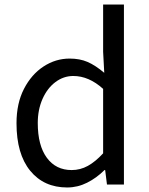

<svg xmlns="http://www.w3.org/2000/svg" viewBox="-20 -816 660 849"><path d="M53 -271Q53 -359 86 -423Q119 -487 172.5 -522Q226 -557 288 -557Q333 -557 367.5 -542Q402 -527 441 -494L436 -587V-796H528V0H453L445 -64H442Q407 -29 365 -8Q323 13 277 13Q174 13 113.5 -61Q53 -135 53 -271ZM436 -138V-423Q373 -480 304 -480Q261 -480 225 -453Q189 -426 168 -378.5Q147 -331 147 -272Q147 -173 187 -118.5Q227 -64 297 -64Q335 -64 368.5 -82.5Q402 -101 436 -138Z"/></svg>

Font: Merged Yaku Han JP
Style: Regular
Weight: 400
Designer: Ryoko NISHIZUKA 西塚涼子 (kana, bopomofo & ideographs); Paul D. Hunt (Latin, Greek & Cyrillic); Sandoll Communications 산돌커뮤니
Foundry: Adobe
Version: Version 2.004